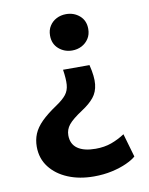

<svg xmlns="http://www.w3.org/2000/svg" viewBox="-83 -579 662 851"><g transform="rotate(-10 248.0 -153.0)"><path d="M271 212.5Q206 212.5 154.8 191.2Q103.5 170 73.5 131Q43.5 92 43.5 39Q43.5 8 54.5 -18.5Q65.5 -45 91.2 -70.8Q117 -96.5 161 -126Q191.5 -146.5 205.8 -164.8Q220 -183 222 -208.8Q224 -234.5 217.5 -277H336.5Q350 -223 346.2 -188.8Q342.5 -154.5 323.2 -130.8Q304 -107 270 -85Q223.5 -54.5 206.8 -33.5Q190 -12.5 190 13.5Q190 53 218.5 73Q247 93 299.5 93Q339 93 370.8 81.5Q402.5 70 431.5 51L462 156.5Q447.5 169.5 419.2 182.5Q391 195.5 353 204Q315 212.5 271 212.5ZM273 -354Q238 -354 212.5 -376.2Q187 -398.5 187 -436Q187 -461 198.8 -479.2Q210.5 -497.5 230 -507.5Q249.5 -517.5 273 -517.5Q308.5 -517.5 333.8 -495.5Q359 -473.5 359 -436Q359 -411 347.2 -392.8Q335.5 -374.5 316 -364.2Q296.5 -354 273 -354Z"/></g></svg>

Font: Geologica Medium
Style: Regular
Weight: 500
Designer: Sindre Bremnes, Frode Helland
Foundry: Monokrom Skriftforlag AS
Version: Version 1.010;gftools[0.9.28]